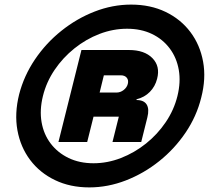

<svg xmlns="http://www.w3.org/2000/svg" viewBox="-20 -705 940 835"><path d="M368.3 110Q285 110 219.2 78.3Q153.3 46.7 111.2 -9.2Q69.2 -65 55.8 -138.3Q42.5 -211.7 63.3 -295Q84.2 -375.8 132.1 -446.7Q180 -517.5 246.7 -570.8Q313.3 -624.2 391.2 -654.6Q469.2 -685 550 -685Q634.2 -685 700 -653.3Q765.8 -621.7 807.9 -565.8Q850 -510 863.3 -436.7Q876.7 -363.3 855 -280Q835 -199.2 787.1 -128.3Q739.2 -57.5 672.5 -4.2Q605.8 49.2 527.5 79.6Q449.2 110 368.3 110ZM386.7 5Q447.5 5 506.2 -17.9Q565 -40.8 615 -80.8Q665 -120.8 700.8 -173.8Q736.7 -226.7 751.7 -287.5Q766.7 -348.3 757.5 -401.2Q748.3 -454.2 717.9 -494.6Q687.5 -535 640.4 -557.5Q593.3 -580 532.5 -580Q471.7 -580 412.9 -557.5Q354.2 -535 303.8 -494.6Q253.3 -454.2 217.5 -401.2Q181.7 -348.3 166.7 -287.5Q151.7 -226.7 160.8 -173.8Q170 -120.8 200.4 -80.8Q230.8 -40.8 278.3 -17.9Q325.8 5 386.7 5ZM234.2 -87.5 334.2 -487.5H540.8Q608.3 -487.5 642.9 -452.1Q677.5 -416.7 663.3 -362.5Q655 -329.2 631.7 -305.4Q608.3 -281.7 574.2 -273.3L573.3 -270Q605.8 -270 617.9 -250.4Q630 -230.8 620.8 -194.2L594.2 -87.5H469.2L496.7 -197.5H386.7L359.2 -87.5ZM413.3 -302.5H486.7Q503.3 -302.5 517.5 -313.3Q531.7 -324.2 535.8 -340Q540 -356.7 531.2 -367.1Q522.5 -377.5 505 -377.5H431.7Z"/></svg>

Font: Funnel Sans Light ExtraBold
Style: Italic
Weight: 800
Italic angle: -14.036°
Version: Version 1.000